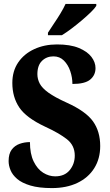

<svg xmlns="http://www.w3.org/2000/svg" viewBox="-20 -951 562 981"><path d="M245 10Q179 10 135.5 -3Q92 -16 68 -36.5Q44 -57 34 -81Q24 -105 24 -128Q24 -165 39.5 -186Q55 -207 80 -216Q105 -225 133 -225Q133 -165 152 -126Q171 -87 200.5 -68.5Q230 -50 262 -50Q310 -50 336 -81.5Q362 -113 362 -156Q362 -208 322 -239.5Q282 -271 210 -304Q114 -349 78.5 -402Q43 -455 43 -527Q43 -588 73 -632Q103 -676 155 -700Q207 -724 271 -724Q339 -724 382.5 -706Q426 -688 447 -660.5Q468 -633 468 -603Q468 -567 441 -544.5Q414 -522 350 -522Q350 -555 339 -587.5Q328 -620 306.5 -641.5Q285 -663 253 -663Q218 -663 194.5 -640Q171 -617 171 -572Q171 -547 183 -524Q195 -501 227.5 -477.5Q260 -454 322 -426Q419 -382 455.5 -330.5Q492 -279 492 -205Q492 -140 461.5 -91.5Q431 -43 375.5 -16.5Q320 10 245 10ZM225 -784Q238 -805 255.5 -830.5Q273 -856 289 -882.5Q305 -909 315 -931H472V-921Q464 -908 444 -888.5Q424 -869 398 -847Q372 -825 345.5 -805Q319 -785 296 -771H225Z"/></svg>

Font: Noto Serif Bengali Condensed ExtraBold
Style: Regular
Weight: 800
Width: 3
Designer: Juan Bruce, Universal Thirst, Indian Type Foundry and the Monotype Design Team.
Foundry: Monotype Imaging Inc.
Version: Version 2.003; ttfautohint (v1.8.4.7-5d5b)